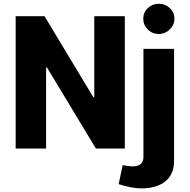

<svg xmlns="http://www.w3.org/2000/svg" viewBox="-20 -810 1036 1047"><path d="M761.2 -708C761.2 -685.1 769.5 -665.5 786.1 -649.4C802.7 -632.8 822.8 -624.5 846.2 -624.5C869.1 -624.5 888.7 -632.8 905.8 -649.4C922.9 -665.5 931.2 -685.1 931.2 -708C931.2 -731 922.9 -750.5 905.8 -766.1C888.7 -781.7 869.1 -789.6 846.2 -789.6C822.8 -789.6 802.7 -781.7 786.1 -766.1C769.5 -750.5 761.2 -731 761.2 -708ZM627 194.3C665.5 206.5 710.4 217.3 753.9 217.3C785.6 217.3 814.5 212.4 841.3 202.1C894 182.1 929.2 139.2 929.2 66.9V-543.5H762.2V47.4C762.2 81.1 739.3 97.2 704.6 97.2C687.5 97.2 665 93.8 648.9 90.3ZM494.1 -279.3H489.3L222.7 -721.7H65.4V0H231.4V-441.9H236.3L502.9 0H660.6V-721.7H494.1Z"/></svg>

Font: Estedad ExtraBold
Style: Regular
Weight: 800
Designer: Amin Abedi
Version: Version 7.3